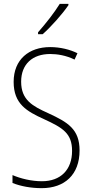

<svg xmlns="http://www.w3.org/2000/svg" viewBox="-20 -969 479 999"><path d="M336 -942V-949H291C261 -901 221 -850 178 -801V-791H202C245 -829 304 -895 336 -942ZM394 -186C394 -297 333 -333 231 -380C149 -417 90 -449 90 -544C90 -635 149 -688 241 -688C278 -688 323 -681 368 -659L383 -692C345 -711 294 -724 241 -724C131 -724 51 -660 51 -543C51 -428 119 -390 209 -349C307 -304 355 -275 355 -184C355 -86 296 -26 198 -26C143 -26 87 -40 45 -58V-17C87 0 141 10 197 10C316 10 394 -60 394 -186Z"/></svg>

Font: Noto Sans Myanmar Condensed ExtraLight
Style: Regular
Weight: 200
Width: 3
Designer: Monotype Design Team
Foundry: Monotype Imaging Inc.
Version: Version 2.107